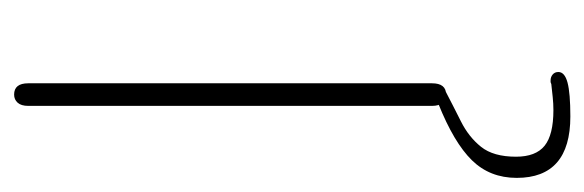

<svg xmlns="http://www.w3.org/2000/svg" viewBox="-302 -346 828 272"><g transform="rotate(-90 112.0 -210.0)"><path d="M98 -12Q98 -2 102.5 3Q107 8 114 8Q122 8 126 3Q130 -2 130 -12V-584Q130 -594 126 -599Q122 -604 114 -604Q107 -604 102.5 -599Q98 -594 98 -584ZM121 6 101 -3Q46 19 21 44.5Q-4 70 -4 108Q-4 184 83 184Q116 184 131 180Q146 176 146 167Q146 162 142.5 159Q139 156 134 156Q133 156 132 156Q131 156 129 157Q120 158 110.5 159Q101 160 92 160Q57 160 41.5 147.5Q26 135 26 107Q26 75 40 57.5Q54 40 76 29Q98 18 121 6Z"/></g></svg>

Font: Beiruti ExtraLight
Style: Regular
Weight: 250
Designer: Arlette Boutros
Foundry: Boutros
Version: Version 1.41